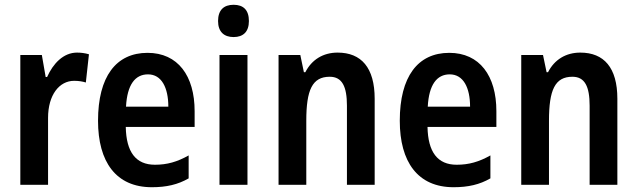

<svg xmlns="http://www.w3.org/2000/svg" viewBox="-20 -773 2665 803"><path d="M302 -553C245 -553 202 -507 177 -451H171L155 -543H65V0H181V-280C181 -376 228 -435 290 -435C310 -435 326 -432 339 -428L352 -546C335 -551 318 -553 302 -553Z M597 -552C465 -552 390 -452 390 -268C390 -96 465 10 615 10C676 10 724 -1 769 -27V-123C721 -96 679 -84 628 -84C548 -84 508 -137 506 -242H794V-308C794 -456 724 -552 597 -552ZM599 -462C656 -462 684 -406 684 -327H507C512 -419 545 -462 599 -462Z M957 -753C916 -753 892 -731 892 -685C892 -640 917 -618 957 -618C997 -618 1021 -640 1021 -685C1021 -731 998 -753 957 -753ZM1015 -543H898V0H1015Z M1392 -553C1332 -553 1284 -524 1257 -471H1251L1236 -543H1145V0H1261V-268C1261 -397 1286 -452 1359 -452C1411 -452 1431 -411 1431 -331V0H1547V-360C1547 -490 1491 -553 1392 -553Z M1859 -552C1727 -552 1652 -452 1652 -268C1652 -96 1727 10 1877 10C1938 10 1986 -1 2031 -27V-123C1983 -96 1941 -84 1890 -84C1810 -84 1770 -137 1768 -242H2056V-308C2056 -456 1986 -552 1859 -552ZM1861 -462C1918 -462 1946 -406 1946 -327H1769C1774 -419 1807 -462 1861 -462Z M2407 -553C2347 -553 2299 -524 2272 -471H2266L2251 -543H2160V0H2276V-268C2276 -397 2301 -452 2374 -452C2426 -452 2446 -411 2446 -331V0H2562V-360C2562 -490 2506 -553 2407 -553Z"/></svg>

Font: Noto Sans Lao UI Cond SemBd
Style: Regular
Weight: 600
Width: 3
Designer: Monotype Design Team
Foundry: Monotype Imaging Inc.
Version: Version 2.000